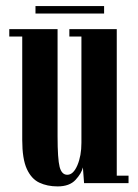

<svg xmlns="http://www.w3.org/2000/svg" viewBox="-20 -622 468 652"><path d="M175.5 11Q140.5 11 113.5 -1.8Q86.5 -14.5 71 -48.5Q55.5 -82.5 55.5 -146.5V-498H11.5V-523H175.5V-159.5Q175.5 -82 182.5 -55.2Q189.5 -28.5 208.5 -28.5Q229 -28.5 242.8 -60.8Q256.5 -93 256.5 -137V-498H215.5V-523H376.5V-25.5H416.5V0H265.5L261.5 -53.5Q257 -33.5 236.5 -11.2Q216 11 175.5 11ZM100.5 -576V-601.5H333.5V-576Z"/></svg>

Font: Imbue 50pt
Style: Bold
Weight: 700
Designer: Tyler Finck
Foundry: Etcetera Type Company
Version: Version 1.102; ttfautohint (v1.8.3)